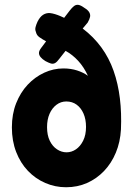

<svg xmlns="http://www.w3.org/2000/svg" viewBox="-20 -772 562 808"><path d="M335 -739Q350 -730 355.5 -720.5Q361 -711 359 -701Q357 -691 349 -677L328 -652Q374 -617 406.5 -572.5Q439 -528 458 -474Q477 -420 484.5 -358Q492 -296 489 -227Q486 -174 467.5 -129.5Q449 -85 418 -52.5Q387 -20 346.5 -2Q306 16 258 16Q212 16 170.5 -2Q129 -20 97.5 -53Q66 -86 48 -132.5Q30 -179 30 -236Q30 -292 48 -337.5Q66 -383 96.5 -415.5Q127 -448 166 -466Q205 -484 247 -484Q278 -484 304.5 -475.5Q331 -467 350 -453Q333 -490 309 -516Q285 -542 256 -558L230 -525Q220 -511 211.5 -506.5Q203 -502 193.5 -505Q184 -508 171 -515Q158 -523 151 -531.5Q144 -540 144 -549Q144 -558 153 -570L174 -598Q156 -608 145 -616Q134 -624 131 -638Q127 -647 129.5 -657.5Q132 -668 138 -681Q148 -701 161 -709.5Q174 -718 190 -717Q200 -716 211.5 -712.5Q223 -709 233.5 -704.5Q244 -700 250 -697L273 -727Q283 -740 291.5 -746.5Q300 -753 310 -751.5Q320 -750 335 -739ZM260 -131Q281 -131 299.5 -143.5Q318 -156 330 -180Q342 -204 342 -238Q342 -270 331.5 -294Q321 -318 302.5 -331.5Q284 -345 259 -345Q236 -345 217.5 -331Q199 -317 188.5 -293Q178 -269 178 -237Q178 -203 189.5 -179.5Q201 -156 220 -143.5Q239 -131 260 -131Z"/></svg>

Font: Fredoka SemiCondensed SemiBold
Style: Regular
Weight: 600
Width: 4
Designer: Ben Nathan
Foundry: Milena B. Brandão, Ben Nathan
Version: Version 2.001